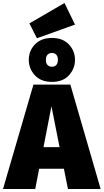

<svg xmlns="http://www.w3.org/2000/svg" viewBox="-45 -1260 691 1280"><path d="M626 0H408L381 -135H216L190 0H-25L178 -696H424ZM352 -279 298 -552 245 -279ZM301 -714Q228 -714 187.5 -758Q147 -802 147 -861Q147 -922 188.5 -964.5Q230 -1007 301 -1007Q374 -1007 414.5 -963.5Q455 -920 455 -861Q455 -803 415 -758.5Q375 -714 301 -714ZM301 -815Q318 -815 329.5 -826Q341 -837 341 -861Q341 -885 329.5 -896Q318 -907 301 -907Q284 -907 272.5 -896Q261 -885 261 -861Q261 -837 272.5 -826Q284 -815 301 -815ZM201 -1005 151 -1104 385 -1240 455 -1096Z"/></svg>

Font: Trujillo Black
Style: Regular
Weight: 900
Designer: Fira Sans original fonts by bBox Type GmbH, Carrois Corporate GbR, & Edenspiekermann AG / Changes by Cristiano Sobral
Foundry: Fira Sans original fonts by bBox Type GmbH, Carrois Corporate GbR, & Edenspiekermann AG / Changes by Cristiano Sobral
Version: Version 4.301;July 28, 2020;FontCreator 13.0.0.2655 64-bit